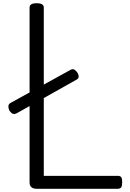

<svg xmlns="http://www.w3.org/2000/svg" viewBox="-20 -1168 807 1188"><path d="M207 0Q163 0 163 -40V-1121Q163 -1135 174 -1141.5Q185 -1148 207 -1148Q229 -1148 240 -1141.5Q251 -1135 251 -1121V-80H709Q724 -80 730 -71.5Q736 -63 736 -40Q736 -18 730 -9Q724 0 709 0ZM85 -468Q71 -460 60 -464Q49 -468 38 -484Q32 -496 32 -510Q32 -524 45 -531L413 -734Q427 -742 436 -739Q445 -736 456 -723Q478 -689 455 -676Z"/></svg>

Font: Playwrite CL
Style: Regular
Weight: 400
Designer: Veronika Burian, José Scaglione
Foundry: TypeTogether
Version: Version 1.002